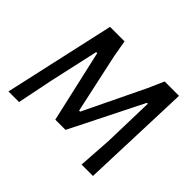

<svg xmlns="http://www.w3.org/2000/svg" viewBox="-144 -845 1049 1049"><g transform="rotate(45 380.5 -321.0)"><path d="M701 -642 678 0H590L603 -195L611 -491H604L394 -72H315L220 -491H212L148 -203L107 0H25L168 -642H280L297 -545L372 -199H380L549 -549L590 -642Z"/></g></svg>

Font: Alegreya Sans Medium
Style: Italic
Weight: 500
Italic angle: -7°
Designer: Juan Pablo del Peral
Foundry: Huerta Tipografica
Version: Version 2.007